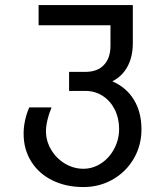

<svg xmlns="http://www.w3.org/2000/svg" viewBox="-20 -570 640 756"><path d="M73 -43.5Q73 -95 95 -147H183Q172.5 -122 166.8 -97.5Q161 -73 161 -53.5Q161 -15 181.2 19.2Q201.5 53.5 235.5 74Q269.5 94.5 308.5 94.5Q346 94.5 378.5 73Q411 51.5 430 15.2Q449 -21 449 -62.5Q449 -104.5 431.8 -138.8Q414.5 -173 384.2 -192.5Q354 -212 316.5 -212H252V-287H316.5Q363.5 -287 389.2 -314.2Q415 -341.5 415 -390V-470.5H132V-550H503V-399.5Q503 -346.5 481.8 -307.5Q460.5 -268.5 422 -250Q477.5 -226 507.2 -177.2Q537 -128.5 537 -60.5Q537 2.5 506.8 54.5Q476.5 106.5 424.2 136.5Q372 166.5 308.5 166.5Q239.5 166.5 186 140Q132.5 113.5 102.8 65.8Q73 18 73 -43.5Z"/></svg>

Font: JuliaMono
Style: Regular
Weight: 400
Monospace: yes
Designer: cormullion
Foundry: corm
Version: Version 0.055; ttfautohint (v1.8.4)